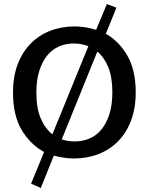

<svg xmlns="http://www.w3.org/2000/svg" viewBox="-20 -770 732 945"><path d="M506 -750 553 -732 501 -604Q567 -566 607.5 -495Q648 -424 648 -315Q648 -237 625 -176.5Q602 -116 561 -74.5Q520 -33 464.5 -11.5Q409 10 344 10Q319 10 293.5 6Q268 2 245 -4L181 155L133 134L197 -22Q128 -60 86 -131.5Q44 -203 44 -315Q44 -393 67 -453.5Q90 -514 131 -555.5Q172 -597 227.5 -618.5Q283 -640 348 -640Q374 -640 401.5 -635.5Q429 -631 453 -623ZM159 -315Q159 -237 180.5 -187Q202 -137 238 -109L415 -543Q398 -549 380 -552.5Q362 -556 344 -556Q305 -556 271 -541.5Q237 -527 212.5 -497Q188 -467 173.5 -421.5Q159 -376 159 -315ZM348 -74Q387 -74 421 -88.5Q455 -103 479.5 -133Q504 -163 518.5 -208.5Q533 -254 533 -315Q533 -390 513 -439Q493 -488 459 -516L284 -84Q299 -79 315 -76.5Q331 -74 348 -74Z"/></svg>

Font: Mukta Vaani Medium
Style: Regular
Weight: 500
Designer: Noopur Datye, Girish Dalvi, Yashodeep Gholap, Pallavi Karambelkar
Foundry: Ek Type
Version: Version 2.538;PS 1.000;hotconv 16.6.51;makeotf.lib2.5.65220;